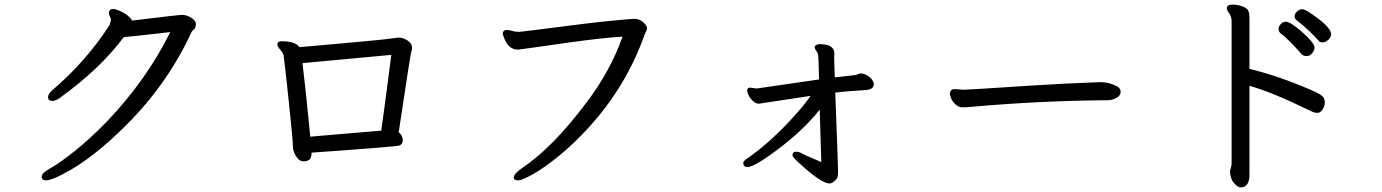

<svg xmlns="http://www.w3.org/2000/svg" viewBox="-20 -752 6040 839"><path d="M181.2 36.1Q162.1 36.1 162.1 20Q162.1 3.9 201.2 -17.6Q240.2 -39.1 306.2 -91.6Q372.1 -144 448.2 -222.2Q620.1 -402.3 724.1 -611.8Q532.2 -589.8 521 -589.8Q417 -450.7 240.2 -323.2Q223.1 -311 209 -311Q189.9 -311 189.9 -328.1Q189.9 -342.3 211.9 -360.8Q355 -482.9 458 -641.1Q462.9 -653.3 464.8 -666Q464.8 -671.9 460.4 -679.4Q456.1 -687 456.1 -694.8Q456.1 -712.9 475.1 -712.9Q484.9 -712.9 506.8 -702.9Q528.8 -692.9 543 -679.4Q557.1 -666 557.1 -662.1Q760.3 -687 776.9 -687Q794.9 -687 815.4 -674.6Q835.9 -662.1 835.9 -647Q835.9 -630.9 827.9 -624Q819.8 -617.2 817.9 -613.8Q713.9 -387.7 534.2 -208Q386.2 -59.1 258.8 6.8Q204.1 36.1 181.2 36.1Z M1335.9 -154.8 1646 -181.2Q1660.2 -279.3 1689.9 -512.2L1301.8 -476.1Q1314.9 -369.6 1335.9 -154.8ZM1306.2 -46.9Q1291 -46.9 1279.8 -61Q1259.8 -85.9 1259.8 -112.5Q1259.8 -139.2 1248 -249Q1240.2 -322.3 1234.6 -377.2Q1229 -432.1 1219.2 -511.2Q1215.3 -523.4 1203.6 -536.1Q1191.9 -548.8 1191.9 -558.1Q1193.8 -572.3 1210 -571.8Q1272 -571.8 1288.1 -545.9Q1313 -547.9 1356.4 -552Q1399.9 -556.2 1531.5 -567.6Q1663.1 -579.1 1720.2 -587.9Q1741.2 -587.9 1761 -575Q1780.8 -562 1780.8 -542Q1780.8 -535.2 1777.3 -526.6Q1773.9 -518.1 1722.2 -173.8Q1738.3 -162.6 1740.2 -140.1Q1740.2 -121.1 1724.1 -116Q1708 -110.8 1341.8 -85Q1340.8 -59.1 1330.6 -53Q1320.3 -46.9 1306.2 -46.9Z M2245.1 36.1Q2225.1 36.1 2225.1 23.9Q2225.1 6.8 2262.2 -18.1Q2397 -108.9 2543 -304.2Q2647.9 -442.4 2700.2 -591.8Q2622.1 -587.9 2463.9 -565.9Q2251 -535.2 2243.2 -535.2Q2203.1 -535.2 2184.1 -583Q2177.2 -600.1 2176.8 -605Q2176.8 -619.1 2192.9 -621.1Q2205.1 -621.1 2218 -616.9Q2231 -612.8 2250 -612.8Q2304.2 -618.7 2471.2 -640.4Q2638.2 -662.1 2752 -669.9Q2773.9 -669.9 2790.5 -655Q2807.1 -640.1 2807.1 -629.9Q2807.1 -621.1 2803 -614Q2798.8 -606.9 2795.9 -598.1Q2717.8 -378.9 2559.1 -202.1Q2490.2 -126 2424.6 -72.5Q2358.9 -19 2310.1 8.5Q2261.2 36.1 2245.1 36.1Z M3442.9 -73.2Q3442.9 -89.4 3460 -88.9Q3472.2 -88.9 3483.2 -82Q3494.1 -75.2 3522.9 -63.5Q3551.8 -51.8 3568.8 -43.9L3562 -272.9Q3492.2 -185.1 3384.5 -103.5Q3276.9 -22 3246.1 -22Q3228 -22 3228 -40Q3228 -49.8 3252.9 -64.9Q3358.9 -140.1 3463.9 -259.8Q3501 -301.8 3522 -333L3295.9 -298.8Q3283.7 -298.8 3271.2 -309.8Q3258.8 -320.8 3252 -334Q3245.1 -347.2 3245.1 -356Q3245.1 -369.1 3257.8 -369.1L3286.1 -365.2L3559.1 -404.8Q3557.1 -510.7 3554 -517.8Q3550.8 -524.9 3545.4 -532Q3540 -539.1 3540 -548.8Q3546.9 -558.6 3562 -559.1Q3626 -559.1 3626 -518.1L3625 -498L3627.9 -414.1Q3669.9 -418.9 3696 -421.4Q3722.2 -423.8 3728 -427.5Q3733.9 -431.2 3744.1 -431.2Q3761.2 -429.2 3778.1 -416.5Q3794.9 -403.8 3798.8 -384.8Q3798.8 -360.8 3762 -358.4Q3725.1 -356 3691.7 -353.5Q3658.2 -351.1 3629.9 -347.2Q3642.1 -28.3 3642.1 -4.9Q3642.1 21 3637.2 27.8Q3619.1 49.8 3605 49.8Q3590.8 49.8 3565.4 34.9Q3540 20 3491.5 -22Q3442.9 -64 3442.9 -73.2Z M4202.1 -283.2H4184.1Q4168.9 -283.2 4155.5 -295.7Q4142.1 -308.1 4136.5 -321.5Q4130.9 -335 4130.9 -340.8Q4130.9 -362.8 4151.9 -362.8L4189.9 -359.9Q4212.9 -359.9 4483.9 -377.9Q4634.8 -387.7 4788.1 -393.1Q4825.2 -393.1 4858.9 -376Q4877 -367.2 4877 -351.1Q4877 -334 4858.4 -324Q4839.8 -314 4820.8 -314Q4519 -312 4202.1 -283.2Z M5576.2 -606Q5567.4 -613.8 5566.9 -626Q5566.9 -635.7 5576.4 -646.5Q5585.9 -657.2 5598.1 -657.2Q5619.1 -657.2 5671.6 -610.6Q5724.1 -564 5724.1 -543.9Q5724.1 -532.7 5714.1 -519.8Q5704.1 -506.8 5689 -506.8Q5673.8 -506.8 5664.3 -518.8Q5654.8 -530.8 5627 -559.8Q5599.1 -588.9 5576.2 -606ZM5757.8 -566.9Q5746.6 -566.9 5738.8 -577.4Q5731 -587.9 5702.9 -614.5Q5674.8 -641.1 5647 -663.1Q5637.2 -668.9 5637.2 -681.2Q5637.2 -692.4 5648.2 -702.1Q5659.2 -711.9 5668.9 -711.9Q5687 -711.9 5741.9 -669.4Q5796.9 -627 5796.9 -602.1Q5796.9 -585 5774.9 -570.8Q5766.6 -566.9 5757.8 -566.9ZM5400.9 66.9Q5388.7 66.9 5371.8 47.4Q5355 27.8 5355 -4.9L5361.8 -32.2V-659.2Q5361.8 -680.2 5351.3 -693.6Q5340.8 -707 5340.8 -715.8Q5340.8 -731.9 5367.2 -731.9Q5388.2 -731.9 5409.7 -723.9Q5431.2 -715.8 5435.5 -703.4Q5439.9 -690.9 5439.9 -672.9V-451.2Q5565.9 -420.4 5702.1 -361.8Q5760.3 -337.9 5766.1 -321.8Q5769 -314 5769 -301.8Q5769 -288.6 5759.5 -273.7Q5750 -258.8 5736.8 -258.8Q5724.6 -258.8 5717.3 -262.5Q5710 -266.1 5690.9 -274.9Q5536.1 -350.1 5439.9 -377V11.2Q5439.9 66.9 5400.9 66.9Z"/></svg>

Font: LXGW WenKai Screen R
Style: Regular
Weight: 400
Designer: Fontworks Inc.
Version: Version 1.235;May 31, 2022